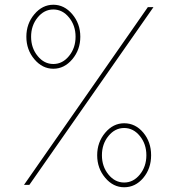

<svg xmlns="http://www.w3.org/2000/svg" viewBox="-20 -780 748 810"><path d="M285 -530Q251.2 -490 205 -490Q158.8 -490 125 -530Q91.2 -570 91.2 -625Q91.2 -680 125 -720Q158.8 -760 205 -760Q251.2 -760 285 -720Q318.8 -680 318.8 -625Q318.8 -570 285 -530ZM81.2 0 603.8 -750H627.5L103.8 0ZM138.8 -543.8Q166.2 -510 205 -510Q243.8 -510 271.2 -543.8Q298.8 -577.5 298.8 -625Q298.8 -672.5 271.2 -706.2Q243.8 -740 205 -740Q166.2 -740 138.8 -706.2Q111.2 -672.5 111.2 -625Q111.2 -577.5 138.8 -543.8ZM503.8 10Q457.5 10 423.8 -30Q390 -70 390 -125Q390 -180 423.8 -220Q457.5 -260 503.8 -260Q551.2 -260 584.4 -220.6Q617.5 -181.2 617.5 -125Q617.5 -68.8 584.4 -29.4Q551.2 10 503.8 10ZM437.5 -43.8Q465 -10 503.8 -10Q542.5 -10 570 -43.8Q597.5 -77.5 597.5 -125Q597.5 -172.5 570 -206.2Q542.5 -240 503.8 -240Q465 -240 437.5 -206.2Q410 -172.5 410 -125Q410 -77.5 437.5 -43.8Z"/></svg>

Font: Now Thin
Style: Regular
Weight: 250
Designer: Alfredo Marco Pradil
Foundry: Alfredo Marco Pradil
Version: Version 1.002;PS 001.002;hotconv 1.0.88;makeotf.lib2.5.64775